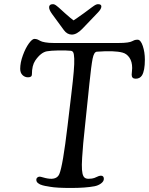

<svg xmlns="http://www.w3.org/2000/svg" viewBox="-20 -910 727 937"><path d="M389.6 -845.7Q398.4 -852.1 409.4 -860.4Q420.4 -868.7 426.3 -873Q432.1 -877.4 438.7 -881.8Q445.3 -886.2 450 -887.9Q454.6 -889.6 458.5 -889.6Q476.1 -889.6 474.6 -876.5Q473.1 -864.7 458 -849.1L382.8 -770.5Q355 -741.2 330.6 -741.2Q308.1 -741.2 292 -762.7L234.4 -841.3Q218.3 -863.3 219.7 -876.5Q221.2 -889.6 238.3 -889.6Q242.2 -889.6 246.3 -887.9Q250.5 -886.2 256.3 -881.6Q262.2 -877 266.8 -873Q271.5 -869.1 280.8 -860.4Q290 -851.6 296.9 -845.7Q327.6 -818.4 338.9 -810.5Q350.1 -817.4 389.6 -845.7ZM309.6 -295.4 328.1 -450.7Q336.4 -519 339.8 -560.1Q343.3 -601.1 342.3 -623.8Q341.3 -646.5 337.6 -653.8Q334 -661.1 325.7 -662.1Q301.3 -664.6 264.6 -663.8Q228 -663.1 209 -659.7Q179.2 -654.3 151.9 -614.3Q135.7 -590.3 135.7 -546.9Q135.7 -532.7 116.7 -532.7Q101.1 -532.7 89.8 -543.7Q78.6 -554.7 78.6 -574.2Q78.6 -604.5 91.6 -639.9Q104.5 -675.3 120.8 -697.8Q137.2 -720.2 147.9 -720.2Q156.7 -720.2 164.1 -717Q171.4 -713.9 177.2 -710.2Q183.1 -706.5 200.2 -703.4Q217.3 -700.2 243.2 -700.2H559.1Q585 -700.2 601.6 -702.6Q618.2 -705.1 623.5 -708.3Q628.9 -711.4 635.7 -713.9Q642.6 -716.3 651.4 -716.3Q666.5 -716.3 676.8 -685.8Q687 -655.3 687 -619.1Q687 -564.9 672.9 -542Q662.6 -525.9 642.1 -525.9Q622.6 -525.9 622.6 -545.4Q622.6 -549.8 623.8 -560.8Q625 -571.8 625 -578.1Q625 -608.9 611.8 -628.4Q598.6 -647.9 578.1 -653.3Q539.1 -664.1 452.6 -657.7Q438.5 -656.7 431.9 -623.3Q425.3 -589.8 416 -499.5Q412.6 -465.3 410.6 -446.8L395.5 -301.8Q389.2 -242.7 386.2 -210.9Q383.3 -179.2 380.9 -140.9Q378.4 -102.5 380.1 -81.5Q381.8 -60.5 386.7 -51.3Q391.1 -42 400.4 -39.1Q409.7 -36.1 428.2 -38.6Q439.5 -40 451.7 -46.4Q463.9 -52.7 472.2 -52.7Q486.8 -52.7 486.8 -37.1Q486.8 -24.9 472.9 -14.6Q459 -4.4 440.9 -1Q397 7.3 326.2 7.3Q255.4 7.3 224.1 1.5Q222.7 1 213.1 -0.5Q203.6 -2 200 -2.7Q196.3 -3.4 188 -5.6Q179.7 -7.8 175.5 -10Q171.4 -12.2 166.5 -15.6Q161.6 -19 159.4 -23.4Q157.2 -27.8 157.2 -33.2Q157.2 -39.6 162.1 -43.7Q167 -47.9 173.8 -47.9Q177.7 -47.9 190.2 -44.2Q202.6 -40.5 211.9 -39.1Q256.8 -31.2 269.5 -60.5Q286.6 -100.6 309.6 -295.4Z"/></svg>

Font: Cooper*
Style: Italic
Weight: 400
Italic angle: -7°
Designer: Owen Earl
Foundry: indestructible type*
Version: Version 0.001